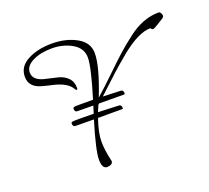

<svg xmlns="http://www.w3.org/2000/svg" viewBox="-130 -904 1202 1102"><g transform="rotate(-20 471.5 -352.5)"><path d="M545 -252Q545 -248 541 -248H392Q364 -167 364 -114Q364 -61 381 11Q381 33 346 35Q315 35 315 -21Q315 -77 367 -248L254 -249Q239 -249 239 -270Q239 -276 245 -278Q251 -280 297 -280Q343 -280 377 -279Q381 -294 391 -324L293 -325Q278 -325 278 -346Q278 -352 284 -354Q290 -356 313 -356H401Q456 -536 456 -593.5Q456 -651 402 -682.5Q348 -714 278.5 -714Q209 -714 161 -690Q113 -666 113 -626Q113 -575 192 -560Q225 -553 258.5 -544.5Q292 -536 315 -513Q338 -490 338 -450Q338 -441 331 -441L325 -447Q301 -494 215 -514Q182 -521 150 -530Q78 -550 78 -612.5Q78 -675 139.5 -707.5Q201 -740 287.5 -740Q374 -740 438 -704.5Q502 -669 502 -604Q502 -524 436 -356Q482 -396 545.5 -457.5Q609 -519 648 -554Q687 -589 736 -626Q828 -698 926 -698Q932 -698 937.5 -690Q943 -682 943 -673Q943 -664 935 -659Q927 -654 915.5 -647Q904 -640 895 -634Q870 -619 863.5 -619Q857 -619 854.5 -624Q852 -629 849 -629Q778 -629 670 -542Q611 -493 575 -460.5Q539 -428 460 -354L569 -350Q584 -349 584 -328Q584 -323 575 -323Q495 -323 426 -324L420 -318L403 -279L530 -274Q545 -273 545 -252Z"/></g></svg>

Font: Mrs Saint Delafield
Style: Regular
Weight: 400
Designer: Alejandro Paul
Foundry: Alejandro Paul
Version: Version 1.000